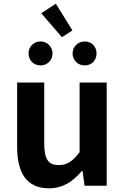

<svg xmlns="http://www.w3.org/2000/svg" viewBox="-20 -1008 677 1042"><path d="M245 14C322 14 376 -23 424 -80H428L439 0H559V-560H412V-182C374 -132 344 -112 298 -112C244 -112 220 -142 220 -229V-560H73V-210C73 -70 125 14 245 14ZM316 -806 373 -843 283 -988 204 -936ZM200 -653C237 -653 265 -681 265 -718C265 -754 237 -783 200 -783C162 -783 135 -754 135 -718C135 -681 162 -653 200 -653ZM440 -653C478 -653 504 -681 504 -718C504 -754 478 -783 440 -783C402 -783 374 -754 374 -718C374 -681 402 -653 440 -653Z"/></svg>

Font: Noto Sans Japanese Bold
Style: Bold
Weight: 700
Designer: Ryoko NISHIZUKA (kana & ideographs); Paul D. Hunt (Latin, Greek & Cyrillic); Wenlong ZHANG (bopomofo); Sandoll Communica
Foundry: Adobe Systems Incorporated
Version: Version 1.000;PS 1;hotconv 1.0.78;makeotf.lib2.5.61930